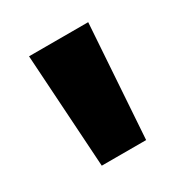

<svg xmlns="http://www.w3.org/2000/svg" viewBox="-83 -761 396 416"><g transform="rotate(-30 115.0 -553.0)"><path d="M59 -411 41 -695H189L170 -411Z"/></g></svg>

Font: Fira Sans Condensed ExtraBold
Style: Regular
Weight: 800
Width: 3
Designer: Carrois Corporate & Edenspiekermann AG
Foundry: Carrois Corporate GbR & Edenspiekermann AG
Version: Version 4.203